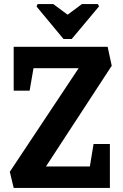

<svg xmlns="http://www.w3.org/2000/svg" viewBox="-20 -920 602 940"><path d="M164 -900H241L311 -848L381 -900H459L465 -889L331 -729H291L159 -888ZM47 0 28 -79 365 -586H144L125 -476H47V-691H507L527 -598L205 -105H420L438 -215H518V0Z"/></svg>

Font: Kreon Light
Style: Bold
Weight: 700
Version: Version 2.002